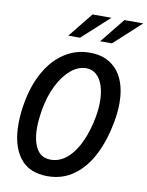

<svg xmlns="http://www.w3.org/2000/svg" viewBox="-102 -1028 855 1114"><g transform="rotate(10 325.0 -471.0)"><path d="M38 -255Q38 -315.5 50 -382Q69 -489 114.5 -568.8Q160 -648.5 227 -691.8Q294 -735 375 -735Q445 -735 494.2 -703.8Q543.5 -672.5 569 -614Q594.5 -555.5 594.5 -475Q594.5 -427.5 584.5 -369Q564.5 -257 521.8 -171Q479 -85 412 -35.8Q345 13.5 255.5 13.5Q145.5 13.5 91.8 -58.8Q38 -131 38 -255ZM473.5 -376.5Q481.5 -421.5 481.5 -464.5Q481.5 -517 468.5 -557.2Q455.5 -597.5 430.5 -620Q405.5 -642.5 370.5 -642.5Q323 -642.5 279.5 -606Q236 -569.5 204.2 -505.5Q172.5 -441.5 158.5 -361.5Q148 -299.5 148 -253.5Q148 -175 175 -129.5Q202 -84 258 -84Q311 -84 354.8 -122.2Q398.5 -160.5 428.5 -226.8Q458.5 -293 473.5 -376.5ZM539 -956H650L491 -810.5H421.5ZM351 -956H462.5L303 -810.5H234Z"/></g></svg>

Font: JuliaMono MediumItalic
Style: Regular
Weight: 500
Italic angle: -9°
Monospace: yes
Designer: cormullion
Foundry: corm
Version: Version 0.049; ttfautohint (v1.8.4)